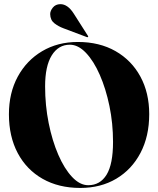

<svg xmlns="http://www.w3.org/2000/svg" viewBox="-20 -917 780 947"><path d="M364 -710Q470.5 -710 549.8 -664.8Q629 -619.5 672.5 -539.2Q716 -459 716 -354Q716 -245 673 -163Q630 -81 553.5 -35.5Q477 10 376 10Q269.5 10 190.2 -35Q111 -80 67.5 -161.8Q24 -243.5 24 -353.5Q24 -458.5 67.5 -538.8Q111 -619 187.8 -664.5Q264.5 -710 364 -710ZM537.5 -217Q537.5 -308.5 519.8 -394.2Q502 -480 472 -548.2Q442 -616.5 403.8 -656.5Q365.5 -696.5 324.5 -696.5Q268 -696.5 235.2 -643.8Q202.5 -591 202.5 -491Q202.5 -397.5 220 -310.2Q237.5 -223 267.5 -153.8Q297.5 -84.5 335.8 -44Q374 -3.5 415 -3.5Q474 -3.5 505.8 -55.5Q537.5 -107.5 537.5 -217ZM344 -849.5 413.5 -740.5Q416 -737.5 414.5 -735Q413 -732.5 408.5 -734L293 -777.5Q268.5 -786.5 248.2 -802.2Q228 -818 227.5 -847.5Q227.5 -863.5 240.8 -879.8Q254 -896 277 -896.5Q314 -897 344 -849.5Z"/></svg>

Font: Fraunces 144pt S000
Style: Bold
Weight: 700
Version: Version 1.000; ttfautohint (v1.8.3)